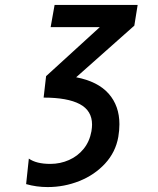

<svg xmlns="http://www.w3.org/2000/svg" viewBox="-20 -745 640 779"><path d="M201.5 -725H538.5L525 -641L289 -431.5Q377 -414.5 420.8 -365Q464.5 -315.5 464.5 -241Q464.5 -216.5 460 -189.5Q449 -127.5 406.2 -81.2Q363.5 -35 302 -10.5Q240.5 14 173.5 14Q128 14 86 2L97 -101.5Q127.5 -80 184 -80Q224.5 -80 260 -95.8Q295.5 -111.5 319.5 -141.2Q343.5 -171 351 -212.5Q353.5 -228.5 353.5 -239.5Q353.5 -296 303.8 -322.5Q254 -349 157 -349L167 -436L385 -635H185.5Z"/></svg>

Font: JuliaMono BoldItalic
Style: Regular
Weight: 700
Italic angle: -9°
Monospace: yes
Designer: cormullion
Foundry: corm
Version: Version 0.049; ttfautohint (v1.8.4)